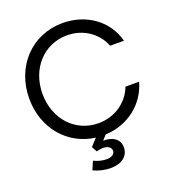

<svg xmlns="http://www.w3.org/2000/svg" viewBox="-168 -862 1074 1206"><g transform="rotate(-20 369.5 -259.0)"><path d="M364.7 220.7C438.5 220.7 485.4 184.1 485.4 125C485.4 73.7 444.8 42.5 380.9 42.5H377L405.8 11.2C556.6 4.9 678.2 -90.8 716.3 -228.5H625C589.8 -134.3 498.5 -70.3 389.2 -70.3C234.4 -70.3 119.6 -194.8 119.6 -363.3C119.6 -532.2 234.4 -657.2 389.2 -657.2C497.6 -657.2 586.9 -594.7 622.6 -502.9H714.8C678.2 -645.5 548.3 -739.3 389.2 -739.3C183.6 -739.3 31.2 -579.1 31.2 -363.3C31.2 -165 160.2 -14.2 340.8 8.8L297.4 56.2L316.9 92.3C328.6 87.9 345.7 85 358.9 85C392.6 85 414.1 99.6 414.1 123C414.1 145.5 392.6 159.7 358.9 159.7C329.6 159.7 301.8 151.9 273.9 138.7L250 194.8C285.6 211.4 324.7 220.7 364.7 220.7Z"/></g></svg>

Font: Guggenheim Sans Display
Style: Regular
Weight: 400
Designer: Modified by Tom Baber under direction of Pentagram Design 2023
Foundry: rsms
Version: Version 1.001;Glyphs 3.1.2 (3151)